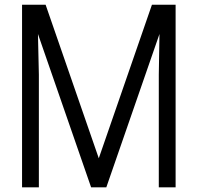

<svg xmlns="http://www.w3.org/2000/svg" viewBox="-20 -800 843 820"><path d="M661.1 -654.8 434.1 0H369.1L142.1 -654.8L146 -481V0H74.2V-779.8H174.8L401.9 -124L628.9 -779.8H730V0H658.2V-481Z"/></svg>

Font: Cooper Hewitt
Style: Book
Weight: 705
Designer: Village Type and Design LLC
Foundry: Cooper Hewitt Smithsonian Design Museum
Version: 1.000